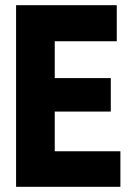

<svg xmlns="http://www.w3.org/2000/svg" viewBox="-20 -720 503 740"><path d="M42 0V-700H430V-561H191V-419H407V-290H191V-137H444V0Z"/></svg>

Font: Georama SemiCondensed
Style: Bold
Weight: 700
Width: 4
Designer: Jean-Baptiste Levee
Foundry: Production Type
Version: Version 1.000